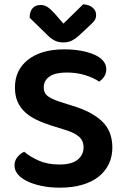

<svg xmlns="http://www.w3.org/2000/svg" viewBox="-20 -851 577 887"><path d="M254 -91Q312 -91 339 -113.5Q366 -136 366 -170Q366 -201 345 -219.5Q324 -238 281 -251L217 -271Q179 -283 148 -298Q117 -313 95 -333.5Q73 -354 61 -381.5Q49 -409 49 -447Q49 -528 110 -575.5Q171 -623 277 -623Q319 -623 354.5 -616.5Q390 -610 416 -598.5Q442 -587 456.5 -570Q471 -553 471 -532Q471 -512 461.5 -497.5Q452 -483 438 -474Q414 -491 374.5 -503.5Q335 -516 288 -516Q236 -516 209 -497.5Q182 -479 182 -447Q182 -421 200.5 -407Q219 -393 259 -380L316 -362Q403 -336 451 -291Q499 -246 499 -169Q499 -128 483 -94Q467 -60 436.5 -35.5Q406 -11 360.5 2.5Q315 16 257 16Q211 16 172.5 8Q134 0 106 -13.5Q78 -27 62.5 -45.5Q47 -64 47 -86Q47 -109 60.5 -125.5Q74 -142 92 -150Q117 -128 158 -109.5Q199 -91 254 -91ZM364 -831Q390 -830 407 -816.5Q424 -803 424 -782Q424 -765 414.5 -753.5Q405 -742 386 -725L343 -685Q323 -668 307.5 -661.5Q292 -655 273 -655Q250 -655 233 -663.5Q216 -672 200 -688L117 -769Q117 -798 130.5 -813Q144 -828 168 -828Q184 -828 198 -819.5Q212 -811 233 -788L273 -742Z"/></svg>

Font: Baloo 2 SemiBold
Style: Regular
Weight: 600
Designer: Sarang Kulkarni and Ek Type
Foundry: Ek Type
Version: Version 1.640;hotconv 1.0.111;makeotfexe 2.5.65597; ttfautoh